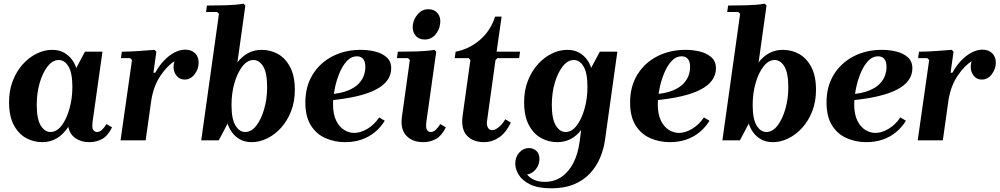

<svg xmlns="http://www.w3.org/2000/svg" viewBox="-20 -760 5414 1040"><path d="M29 -207Q29 -271 49.5 -323Q70 -375 104 -412.5Q138 -450 179.5 -470Q221 -490 262 -490Q301 -490 327.5 -474.5Q354 -459 370.5 -436Q387 -413 393 -391L440 -480H535L482 -104Q477 -69 484.5 -57Q492 -45 505 -45Q520 -45 532.5 -57Q545 -69 557 -88L587 -70Q564 -24 533 -7Q502 10 464 10Q419 10 388.5 -11.5Q358 -33 350 -73Q323 -32 288 -11Q253 10 209 10Q161 10 120 -13Q79 -36 54 -84Q29 -132 29 -207ZM179 -192Q179 -116 200.5 -80.5Q222 -45 253 -45Q287 -45 313.5 -79.5Q340 -114 356 -170Q372 -226 372 -289Q372 -365 351 -400Q330 -435 298 -435Q265 -435 238 -400.5Q211 -366 195 -311Q179 -256 179 -192Z M633 0 695 -435 685 -445H635L640 -480Q679 -480 728 -483.5Q777 -487 817 -490L827 -480L811 -366H821Q841 -403 867.5 -431Q894 -459 924 -475Q954 -491 984 -491Q1016 -491 1036 -472Q1056 -453 1056 -421Q1056 -386 1034 -357.5Q1012 -329 980 -329Q953 -329 936.5 -349.5Q920 -370 920 -398Q920 -413 925 -428Q887 -405 850 -351Q813 -297 800 -220L769 0Z M1070 0 1166 -685 1156 -695H1096L1101 -730Q1148 -730 1203.5 -731.5Q1259 -733 1299 -740L1309 -730L1266 -422Q1290 -454 1323.5 -472Q1357 -490 1397 -490Q1446 -490 1486.5 -467Q1527 -444 1552 -396Q1577 -348 1577 -273Q1577 -209 1556.5 -157Q1536 -105 1502 -67.5Q1468 -30 1426.5 -10Q1385 10 1344 10Q1305 10 1278 -6Q1251 -22 1235 -45.5Q1219 -69 1213 -91L1165 0ZM1234 -191Q1234 -115 1255.5 -80Q1277 -45 1308 -45Q1342 -45 1368.5 -79.5Q1395 -114 1411 -169.5Q1427 -225 1427 -288Q1427 -364 1406 -399.5Q1385 -435 1353 -435Q1320 -435 1293 -400.5Q1266 -366 1250 -310.5Q1234 -255 1234 -191Z M1849 10Q1793 10 1743.5 -11.5Q1694 -33 1664 -80.5Q1634 -128 1634 -205Q1634 -292 1673.5 -356Q1713 -420 1781 -455Q1849 -490 1934 -490Q1974 -490 2011.5 -481Q2049 -472 2074 -450Q2099 -428 2099 -390Q2099 -354 2078 -325Q2057 -296 2015.5 -274.5Q1974 -253 1911.5 -238.5Q1849 -224 1765 -216V-249Q1827 -254 1865.5 -270Q1904 -286 1924 -308Q1944 -330 1951.5 -353Q1959 -376 1959 -396Q1959 -428 1946.5 -441.5Q1934 -455 1914 -455Q1882 -455 1858 -428.5Q1834 -402 1817.5 -361Q1801 -320 1792.5 -275.5Q1784 -231 1784 -195Q1784 -141 1801 -106.5Q1818 -72 1844.5 -56Q1871 -40 1899 -40Q1932 -40 1969 -61.5Q2006 -83 2034 -124L2064 -106Q2043 -71 2011 -44.5Q1979 -18 1938.5 -4Q1898 10 1849 10Z M2365 -88 2395 -70Q2372 -24 2341 -7Q2310 10 2272 10Q2214 10 2181 -25Q2148 -60 2157 -127L2200 -435L2190 -445H2130L2135 -480Q2182 -480 2237.5 -481.5Q2293 -483 2333 -490L2343 -480L2290 -104Q2285 -69 2292.5 -57Q2300 -45 2313 -45Q2328 -45 2340.5 -57Q2353 -69 2365 -88ZM2281 -546Q2248 -546 2230 -568.5Q2212 -591 2216 -625Q2221 -659 2244 -684.5Q2267 -710 2300 -710Q2333 -710 2351 -687.5Q2369 -665 2364 -631Q2360 -597 2337.5 -571.5Q2315 -546 2281 -546Z M2603 10Q2542 10 2509 -25.5Q2476 -61 2486 -134L2528 -435L2518 -445H2443L2448 -480Q2519 -493 2577.5 -542Q2636 -591 2662 -670H2697L2670 -480H2797L2792 -445H2674L2664 -435L2618 -104Q2615 -84 2622.5 -69.5Q2630 -55 2646 -55Q2662 -55 2682 -71.5Q2702 -88 2717 -114L2747 -96Q2720 -40 2682.5 -15Q2645 10 2603 10Z M2771 127Q2771 90 2793 66Q2815 42 2845 42Q2868 42 2885 57Q2902 72 2902 101Q2902 132 2882.5 156.5Q2863 181 2835 185Q2849 203 2873 214Q2897 225 2931 225Q2982 225 3021 198.5Q3060 172 3085.5 123Q3111 74 3120 5L3128 -56Q3105 -25 3072 -7.5Q3039 10 2999 10Q2951 10 2910 -13Q2869 -36 2844 -84Q2819 -132 2819 -207Q2819 -271 2839.5 -323Q2860 -375 2894 -412.5Q2928 -450 2969.5 -470Q3011 -490 3052 -490Q3091 -490 3117.5 -474.5Q3144 -459 3160 -436.5Q3176 -414 3182 -392L3229 -480H3324L3257 -1Q3250 48 3230.5 94.5Q3211 141 3176.5 178.5Q3142 216 3090 238Q3038 260 2966 260Q2894 260 2851.5 239Q2809 218 2790 187Q2771 156 2771 127ZM2969 -192Q2969 -116 2990.5 -80.5Q3012 -45 3043 -45Q3077 -45 3103.5 -79.5Q3130 -114 3146 -170Q3162 -226 3162 -289Q3162 -365 3141 -400Q3120 -435 3088 -435Q3055 -435 3028 -400.5Q3001 -366 2985 -311Q2969 -256 2969 -192Z M3608 10Q3552 10 3502.5 -11.5Q3453 -33 3423 -80.5Q3393 -128 3393 -205Q3393 -292 3432.5 -356Q3472 -420 3540 -455Q3608 -490 3693 -490Q3733 -490 3770.5 -481Q3808 -472 3833 -450Q3858 -428 3858 -390Q3858 -354 3837 -325Q3816 -296 3774.5 -274.5Q3733 -253 3670.5 -238.5Q3608 -224 3524 -216V-249Q3586 -254 3624.5 -270Q3663 -286 3683 -308Q3703 -330 3710.5 -353Q3718 -376 3718 -396Q3718 -428 3705.5 -441.5Q3693 -455 3673 -455Q3641 -455 3617 -428.5Q3593 -402 3576.5 -361Q3560 -320 3551.5 -275.5Q3543 -231 3543 -195Q3543 -141 3560 -106.5Q3577 -72 3603.5 -56Q3630 -40 3658 -40Q3691 -40 3728 -61.5Q3765 -83 3793 -124L3823 -106Q3802 -71 3770 -44.5Q3738 -18 3697.5 -4Q3657 10 3608 10Z M3893 0 3989 -685 3979 -695H3919L3924 -730Q3971 -730 4026.5 -731.5Q4082 -733 4122 -740L4132 -730L4089 -422Q4113 -454 4146.5 -472Q4180 -490 4220 -490Q4269 -490 4309.5 -467Q4350 -444 4375 -396Q4400 -348 4400 -273Q4400 -209 4379.5 -157Q4359 -105 4325 -67.5Q4291 -30 4249.5 -10Q4208 10 4167 10Q4128 10 4101 -6Q4074 -22 4058 -45.5Q4042 -69 4036 -91L3988 0ZM4057 -191Q4057 -115 4078.5 -80Q4100 -45 4131 -45Q4165 -45 4191.5 -79.5Q4218 -114 4234 -169.5Q4250 -225 4250 -288Q4250 -364 4229 -399.5Q4208 -435 4176 -435Q4143 -435 4116 -400.5Q4089 -366 4073 -310.5Q4057 -255 4057 -191Z M4672 10Q4616 10 4566.5 -11.5Q4517 -33 4487 -80.5Q4457 -128 4457 -205Q4457 -292 4496.5 -356Q4536 -420 4604 -455Q4672 -490 4757 -490Q4797 -490 4834.5 -481Q4872 -472 4897 -450Q4922 -428 4922 -390Q4922 -354 4901 -325Q4880 -296 4838.5 -274.5Q4797 -253 4734.5 -238.5Q4672 -224 4588 -216V-249Q4650 -254 4688.5 -270Q4727 -286 4747 -308Q4767 -330 4774.5 -353Q4782 -376 4782 -396Q4782 -428 4769.5 -441.5Q4757 -455 4737 -455Q4705 -455 4681 -428.5Q4657 -402 4640.5 -361Q4624 -320 4615.5 -275.5Q4607 -231 4607 -195Q4607 -141 4624 -106.5Q4641 -72 4667.5 -56Q4694 -40 4722 -40Q4755 -40 4792 -61.5Q4829 -83 4857 -124L4887 -106Q4866 -71 4834 -44.5Q4802 -18 4761.5 -4Q4721 10 4672 10Z M4951 0 5013 -435 5003 -445H4953L4958 -480Q4997 -480 5046 -483.5Q5095 -487 5135 -490L5145 -480L5129 -366H5139Q5159 -403 5185.5 -431Q5212 -459 5242 -475Q5272 -491 5302 -491Q5334 -491 5354 -472Q5374 -453 5374 -421Q5374 -386 5352 -357.5Q5330 -329 5298 -329Q5271 -329 5254.5 -349.5Q5238 -370 5238 -398Q5238 -413 5243 -428Q5205 -405 5168 -351Q5131 -297 5118 -220L5087 0Z"/></svg>

Font: Brygada 1918
Style: Bold Italic
Weight: 700
Italic angle: -8°
Designer: Mateusz Machalski | Borys Kosmynka | Przemek Hoffer
Foundry: NIEPODLEGLA 2018
Version: Version 3.006